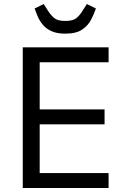

<svg xmlns="http://www.w3.org/2000/svg" viewBox="-20 -933 623 953"><path d="M519 0H93V-698H519V-624H177V-390H499V-316H177V-74H519ZM304 -766Q264 -766 237.5 -777.5Q211 -789 194.5 -808Q178 -827 168.5 -848.5Q159 -870 152 -891L197 -913L218 -880Q232 -858 249 -843.5Q266 -829 304 -829Q342 -829 359.5 -843.5Q377 -858 390 -880L411 -913L456 -891Q447 -864 432 -835Q417 -806 387.5 -786Q358 -766 304 -766Z"/></svg>

Font: IBM Plex Sans Var
Style: Regular
Weight: 400
Designer: Mike Abbink, Paul van der Laan, Pieter van Rosmalen
Foundry: Bold Monday
Version: Version 3.000